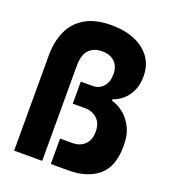

<svg xmlns="http://www.w3.org/2000/svg" viewBox="-131 -804 795 900"><g transform="rotate(20 266.5 -354.5)"><path d="M226 0V-127H287Q325 -127 348.5 -149.5Q372 -172 372 -215Q372 -256 347.5 -278.5Q323 -301 287 -301H226V-411H285Q317 -411 337.5 -433.5Q358 -456 358 -495Q358 -535 335 -557Q312 -579 272 -579Q232 -579 207.5 -554.5Q183 -530 183 -476V0H43V-475Q43 -543 66.5 -596Q90 -649 141 -679Q192 -709 272 -709Q340 -709 389.5 -687.5Q439 -666 466.5 -627.5Q494 -589 494 -535Q494 -489 477.5 -457Q461 -425 437.5 -407.5Q414 -390 394 -384V-377Q422 -370 450.5 -348.5Q479 -327 498.5 -289.5Q518 -252 518 -197Q518 -92 462.5 -46Q407 0 314 0Z"/></g></svg>

Font: Phudu Light SemiBold
Style: Regular
Weight: 600
Version: Version 1.005;gftools[0.9.23]